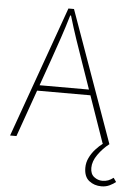

<svg xmlns="http://www.w3.org/2000/svg" viewBox="-59 -704 677 963"><g transform="rotate(5 280.0 -223.0)"><path d="M488 214Q452 214 426 193.5Q400 173 400 128Q400 102 411.5 78Q423 54 441 34Q459 14 478 0H476L338 -396Q317 -456 298.5 -510.5Q280 -565 262 -626H258Q240 -565 221.5 -510.5Q203 -456 182 -396L42 0H10L246 -660H274L510 0Q478 25 454 59Q430 93 430 126Q430 157 449 171.5Q468 186 490 186Q507 186 520 181Q533 176 546 166L560 186Q548 196 529.5 205Q511 214 488 214ZM112 -236V-264H406V-236Z"/></g></svg>

Font: Source Sans 3 ExtraLight ExtraLight
Style: Regular
Weight: 250
Version: Version 3.052;hotconv 1.1.0;makeotfexe 2.6.0